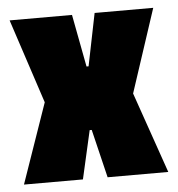

<svg xmlns="http://www.w3.org/2000/svg" viewBox="-42 -519 516 558"><g transform="rotate(-5 216.5 -239.5)"><path d="M427 0H250L216 -141H210L178 0H6L87 -233L6 -479H188L217 -326H223L254 -479H425L345 -236Z"/></g></svg>

Font: Passion One
Style: Regular
Weight: 400
Designer: Alejandro Lo Celso
Foundry: Fontstage
Version: Version 1.002